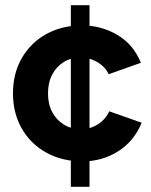

<svg xmlns="http://www.w3.org/2000/svg" viewBox="-20 -720 581 740"><path d="M253 0V-700H325V0ZM298 -98Q220 -98 159 -131.5Q98 -165 64 -224.5Q30 -284 30 -360Q30 -437 64 -496Q98 -555 158 -588.5Q218 -622 296 -622Q371 -622 433 -585Q495 -548 523 -478L399 -434Q385 -463 355.5 -480.5Q326 -498 290 -498Q253 -498 225 -480.5Q197 -463 181 -432Q165 -401 165 -360Q165 -319 181 -288.5Q197 -258 226 -240Q255 -222 292 -222Q328 -222 357.5 -241Q387 -260 401 -291L526 -247Q497 -176 435.5 -137Q374 -98 298 -98Z"/></svg>

Font: Figtree
Style: Bold
Weight: 700
Designer: Erik Kennedy
Foundry: Erik Kennedy
Version: Version 2.001;gftools[0.9.30]